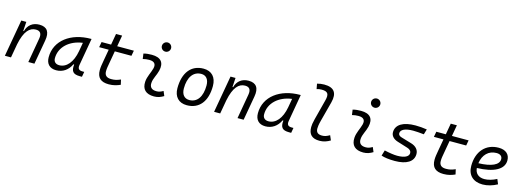

<svg xmlns="http://www.w3.org/2000/svg" viewBox="-2 -1666 7036 2597"><g transform="rotate(15 3515.5 -367.0)"><path d="M40.5 0H126L160.2 -192.9C199.2 -384.8 269.5 -450.7 355 -450.7C417.5 -450.7 440.9 -414.6 428.7 -344.2L368.7 0H454.1L514.2 -340.3C536.1 -463.4 492.7 -527.3 384.3 -527.3C292.5 -527.3 226.1 -477.1 202.6 -388.7H193.8L202.1 -517.6H131.8Z M759.3 10.3C851.1 10.3 924.3 -39.6 965.8 -127.9H976.6C965.3 -32.2 996.1 4.9 1090.3 4.9H1121.1L1133.8 -66.9H1108.9C1055.2 -66.9 1038.6 -92.3 1048.3 -145L1114.3 -522.5H1105C826.7 -522.5 617.7 -370.1 617.7 -135.3C617.7 -43 668.9 10.3 759.3 10.3ZM783.2 -66.4C732.4 -66.4 702.6 -94.7 702.6 -144C702.6 -299.8 832 -418 1014.6 -441.9L993.2 -319.3C964.4 -157.7 883.8 -66.4 783.2 -66.4Z M1496.1 9.8C1562 9.8 1611.3 -6.3 1656.7 -26.4L1641.1 -96.2C1589.8 -74.2 1559.1 -66.9 1510.3 -66.9C1446.3 -66.9 1416 -95.2 1416 -152.8C1416 -191.4 1422.4 -219.7 1434.1 -287.1L1461.4 -442.4H1694.3L1708 -517.6H1474.6L1502 -673.8H1416.5L1389.2 -517.6H1255.9L1242.2 -442.4H1376L1348.6 -287.1C1336.4 -217.3 1330.6 -186 1330.6 -144.5C1330.6 -40.5 1383.8 9.8 1496.1 9.8Z M2237.3 -95.7C2200.7 -74.7 2178.2 -66.9 2143.1 -66.9C2078.1 -66.9 2045.9 -98.1 2049.8 -157.7C2054.2 -225.6 2092.8 -275.4 2109.4 -345.2C2138.7 -464.4 2084.5 -527.3 1958 -527.3C1919.4 -527.3 1880.9 -524.4 1842.8 -513.7L1853 -440.4C1882.8 -448.2 1912.6 -451.7 1942.4 -451.7C2012.7 -451.7 2042 -418.5 2025.9 -355C2010.7 -293.9 1969.2 -226.1 1964.8 -153.3C1958 -46.4 2015.1 9.8 2130.4 9.8C2185.5 9.8 2226.1 -8.3 2264.6 -31.2ZM2121.6 -615.2C2157.2 -615.2 2186 -643.6 2186 -679.2C2186 -714.8 2157.2 -743.7 2121.6 -743.7C2085.9 -743.7 2057.1 -714.8 2057.1 -679.2C2057.1 -643.6 2085.9 -615.2 2121.6 -615.2Z M2588.9 9.8C2762.2 9.8 2864.7 -117.2 2864.7 -331.5C2864.7 -455.1 2797.4 -527.3 2683.6 -527.3C2510.7 -527.3 2408.2 -398.4 2408.2 -181.2C2408.2 -61 2475.6 9.8 2588.9 9.8ZM2604 -66.9C2534.7 -66.9 2493.2 -116.2 2493.2 -200.2C2493.2 -357.4 2560.1 -450.7 2672.4 -450.7C2740.2 -450.7 2779.3 -400.9 2779.3 -317.4C2779.3 -159.7 2713.9 -66.9 2604 -66.9Z M2970.2 0H3055.7L3089.8 -192.9C3128.9 -384.8 3199.2 -450.7 3284.7 -450.7C3347.2 -450.7 3370.6 -414.6 3358.4 -344.2L3298.3 0H3383.8L3443.8 -340.3C3465.8 -463.4 3422.4 -527.3 3314 -527.3C3222.2 -527.3 3155.8 -477.1 3132.3 -388.7H3123.5L3131.8 -517.6H3061.5Z M3689 10.3C3780.8 10.3 3854 -39.6 3895.5 -127.9H3906.2C3895 -32.2 3925.8 4.9 4020 4.9H4050.8L4063.5 -66.9H4038.6C3984.9 -66.9 3968.3 -92.3 3978 -145L4043.9 -522.5H4034.7C3756.3 -522.5 3547.4 -370.1 3547.4 -135.3C3547.4 -43 3598.6 10.3 3689 10.3ZM3712.9 -66.4C3662.1 -66.4 3632.3 -94.7 3632.3 -144C3632.3 -299.8 3761.7 -418 3944.3 -441.9L3922.9 -319.3C3894 -157.7 3813.5 -66.4 3712.9 -66.4Z M4447.8 9.8C4505.9 9.8 4552.2 -8.3 4596.7 -34.7L4568.4 -100.6C4527.8 -77.1 4499.5 -66.9 4461.9 -66.9C4404.3 -66.9 4377 -92.3 4377.4 -144.5C4377.4 -164.6 4380.4 -197.8 4395.5 -254.9L4469.2 -534.2C4505.4 -673.3 4452.6 -742.2 4315.4 -742.2C4282.2 -742.2 4248.5 -737.3 4216.3 -728.5L4230 -654.8C4252.9 -663.6 4276.9 -666.5 4299.8 -666.5C4388.7 -666.5 4406.7 -628.9 4384.3 -541.5L4310.1 -254.9C4295.9 -200.2 4292 -166 4292 -141.1C4292 -38.6 4342.3 9.8 4447.8 9.8Z M5167 -95.7C5130.4 -74.7 5107.9 -66.9 5072.8 -66.9C5007.8 -66.9 4975.6 -98.1 4979.5 -157.7C4983.9 -225.6 5022.5 -275.4 5039.1 -345.2C5068.4 -464.4 5014.2 -527.3 4887.7 -527.3C4849.1 -527.3 4810.5 -524.4 4772.5 -513.7L4782.7 -440.4C4812.5 -448.2 4842.3 -451.7 4872.1 -451.7C4942.4 -451.7 4971.7 -418.5 4955.6 -355C4940.4 -293.9 4898.9 -226.1 4894.5 -153.3C4887.7 -46.4 4944.8 9.8 5060.1 9.8C5115.2 9.8 5155.8 -8.3 5194.3 -31.2ZM5051.3 -615.2C5086.9 -615.2 5115.7 -643.6 5115.7 -679.2C5115.7 -714.8 5086.9 -743.7 5051.3 -743.7C5015.6 -743.7 4986.8 -714.8 4986.8 -679.2C4986.8 -643.6 5015.6 -615.2 5051.3 -615.2Z M5502 9.8C5667.5 9.8 5762.2 -50.8 5762.2 -155.8C5762.2 -212.9 5724.1 -257.8 5656.7 -278.3L5510.3 -321.8C5480.5 -330.1 5463.9 -346.7 5463.9 -367.7C5463.9 -420.4 5526.9 -450.7 5637.7 -450.7C5676.3 -450.7 5731.4 -446.8 5789.1 -440.4L5811 -514.2C5760.7 -522.5 5702.1 -527.3 5650.9 -527.3C5477.5 -527.3 5378.4 -466.3 5378.4 -359.9C5378.4 -311 5412.6 -272 5474.1 -252.4L5620.1 -207C5656.2 -196.3 5676.8 -174.3 5676.8 -147.9C5676.8 -96.7 5618.2 -66.9 5515.6 -66.9C5470.7 -66.9 5405.3 -76.7 5335.4 -92.8L5312 -14.6C5354 1 5422.9 9.8 5502 9.8Z M6183.6 9.8C6249.5 9.8 6298.8 -6.3 6344.2 -26.4L6328.6 -96.2C6277.3 -74.2 6246.6 -66.9 6197.8 -66.9C6133.8 -66.9 6103.5 -95.2 6103.5 -152.8C6103.5 -191.4 6109.9 -219.7 6121.6 -287.1L6148.9 -442.4H6381.8L6395.5 -517.6H6162.1L6189.5 -673.8H6104L6076.7 -517.6H5943.4L5929.7 -442.4H6063.5L6036.1 -287.1C6023.9 -217.3 6018.1 -186 6018.1 -144.5C6018.1 -40.5 6071.3 9.8 6183.6 9.8Z M6734.9 -66.9C6654.3 -66.9 6605 -110.8 6599.6 -186C6834.5 -191.9 6972.7 -264.6 6972.7 -390.6C6972.7 -476.6 6914.6 -527.3 6816.4 -527.3C6635.7 -527.3 6519 -397.5 6519 -194.8C6519 -66.4 6597.7 9.8 6730.5 9.8C6795.9 9.8 6871.1 -11.2 6934.1 -46.4L6905.8 -114.7C6850.1 -84.5 6787.1 -66.9 6734.9 -66.9ZM6603 -253.4C6620.1 -375.5 6696.3 -450.7 6806.2 -450.7C6857.9 -450.7 6887.2 -426.3 6887.2 -385.7C6887.2 -305.2 6784.2 -258.8 6603 -253.4Z"/></g></svg>

Font: Cascadia Mono SemiLight
Style: Italic
Weight: 350
Italic angle: -10°
Monospace: yes
Designer: Aaron Bell
Foundry: Saja Typeworks
Version: Version 2404.023